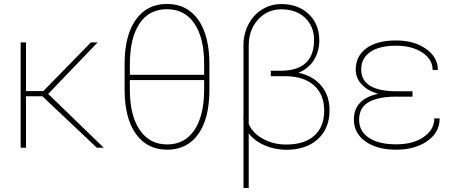

<svg xmlns="http://www.w3.org/2000/svg" viewBox="-20 -741 2286 963"><path d="M192.4 -258.3H110.4V0H83.5V-528.3H110.4V-284.2H197.3L436 -528.3H469.7L221.7 -270L500.5 0H465.8Z M1030.3 -290Q1030.3 -147 974.6 -68.6Q918.9 9.8 818.4 9.8Q718.3 9.8 661.6 -69.3Q605 -148.4 605 -292V-420.9Q605 -562.5 660.9 -641.8Q716.8 -721.2 817.4 -721.2Q918.5 -721.2 974.4 -641.8Q1030.3 -562.5 1030.3 -418.9ZM631.3 -365.7H1003.9V-420.9Q1003.9 -550.3 955.3 -622.6Q906.7 -694.8 817.4 -694.8Q727.5 -694.8 679.4 -622.3Q631.3 -549.8 631.3 -418.5ZM1003.9 -339.4H631.3V-291Q631.3 -162.1 680.7 -89.4Q730 -16.6 818.4 -16.6Q907.2 -16.6 955.6 -89.4Q1003.9 -162.1 1003.9 -293.5Z M1390.6 -720.7Q1475.6 -720.7 1528.6 -670.2Q1581.5 -619.6 1581.5 -538.1Q1581.5 -483.9 1554.9 -440.7Q1528.3 -397.5 1477.1 -376Q1549.8 -360.8 1591.3 -311.3Q1632.8 -261.7 1632.8 -188Q1632.8 -97.2 1574.5 -43.5Q1516.1 10.3 1415.5 10.3Q1358.9 10.3 1307.4 -12Q1255.9 -34.2 1227.5 -72.3V201.7H1201.2V-138.7L1200.2 -155.3L1201.2 -155.8V-514.6Q1201.2 -572.3 1226.8 -620.1Q1252.4 -668 1295.9 -694.3Q1339.4 -720.7 1390.6 -720.7ZM1555.2 -540.5Q1555.2 -608.4 1510.3 -651.4Q1465.3 -694.3 1390.6 -694.3Q1321.3 -694.3 1274.4 -642.8Q1227.5 -591.3 1227.5 -512.2V-119.1Q1247.1 -73.2 1299.1 -44.7Q1351.1 -16.1 1415.5 -16.1Q1506.8 -16.1 1556.4 -60.5Q1606 -105 1606 -186Q1606 -267.6 1554.7 -313Q1503.4 -358.4 1409.7 -358.9H1338.4V-386.2H1387.2Q1555.2 -386.2 1555.2 -540.5Z M1754.9 -141.6Q1754.9 -244.1 1876.5 -270.5Q1823.7 -285.6 1793.9 -317.9Q1764.2 -350.1 1764.2 -391.6Q1764.2 -459.5 1817.4 -498.8Q1870.6 -538.1 1966.8 -538.1Q2056.6 -538.1 2116.5 -496.1Q2176.3 -454.1 2176.3 -390.1H2149.9Q2149.9 -442.9 2098.4 -477.3Q2046.9 -511.7 1966.8 -511.7Q1881.8 -511.7 1836.7 -480Q1791.5 -448.2 1791.5 -393.1Q1791.5 -283.2 1970.7 -283.2H2048.8V-256.3H1962.4Q1874.5 -255.4 1827.9 -228Q1781.2 -200.7 1781.2 -140.1Q1781.2 -82.5 1830.3 -49.8Q1879.4 -17.1 1966.8 -17.1Q2052.2 -17.1 2105.2 -54Q2158.2 -90.8 2158.2 -147H2185.1Q2185.1 -76.2 2122.8 -33.2Q2060.5 9.8 1966.8 9.8Q1870.6 9.8 1812.7 -31.7Q1754.9 -73.2 1754.9 -141.6Z"/></svg>

Font: Roboto Thin
Style: Regular
Weight: 250
Designer: Google
Version: Version 2.134; 2016